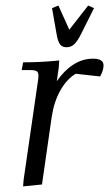

<svg xmlns="http://www.w3.org/2000/svg" viewBox="-20 -663 392 690"><path d="M58.1 -411.1 63 -439Q129.9 -439 192.9 -445.8L190.9 -418L184.1 -371.1Q209.5 -408.7 242.9 -430.4Q276.4 -452.1 314 -452.1Q352.1 -452.1 352.1 -428.2Q352.1 -410.2 339.8 -388.2L252 -397.9Q220.2 -378.9 197.3 -338.6Q174.3 -298.3 166 -244.1L130.9 0L63 6.8L64.9 -17.1L115.2 -363.8Q118.2 -380.9 118.2 -391.1Q118.2 -402.8 111.8 -407Q105.5 -411.1 87.9 -411.1ZM167 -633.8 189.9 -643.1 229 -556.2 296.9 -643.1 317.9 -633.8 272 -542Q258.3 -514.6 246.6 -503.9Q234.9 -493.2 219.2 -493.2Q203.6 -493.2 195.6 -503.9Q187.5 -514.6 183.1 -542Z"/></svg>

Font: Dihjauti
Style: Italic
Weight: 400
Italic angle: -9°
Designer: T. Christopher White
Version: Version 3.0.0